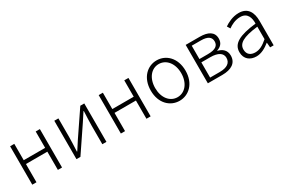

<svg xmlns="http://www.w3.org/2000/svg" viewBox="69 -1421 3396 2307"><g transform="rotate(-30 1767.5 -267.0)"><path d="M100 0H158V-253H455V0H513V-533H455V-306H158V-533H100Z M713 0H768L999 -342C1020 -374 1053 -424 1074 -457H1079C1076 -386 1072 -315 1072 -256V0H1129V-533H1074L843 -192C822 -159 789 -109 768 -76H763C766 -147 770 -219 770 -276V-533H713Z M1329 0H1387V-253H1684V0H1742V-533H1684V-306H1387V-533H1329Z M2139 13C2268 13 2380 -89 2380 -266C2380 -444 2268 -547 2139 -547C2010 -547 1898 -444 1898 -266C1898 -89 2010 13 2139 13ZM2139 -37C2035 -37 1959 -130 1959 -266C1959 -402 2035 -496 2139 -496C2243 -496 2320 -402 2320 -266C2320 -130 2243 -37 2139 -37Z M2536 0H2737C2861 0 2942 -48 2942 -152C2942 -231 2887 -268 2830 -281V-285C2881 -301 2919 -335 2919 -401C2919 -493 2846 -533 2731 -533H2536ZM2594 -303V-488H2721C2818 -488 2859 -454 2859 -396C2859 -338 2819 -303 2712 -303ZM2594 -46V-257H2719C2826 -257 2883 -219 2883 -155C2883 -84 2830 -46 2727 -46Z M3206 13C3274 13 3338 -24 3392 -68H3394L3400 0H3449V-338C3449 -456 3404 -547 3277 -547C3190 -547 3116 -505 3075 -477L3101 -435C3138 -463 3199 -496 3269 -496C3370 -496 3393 -414 3391 -335C3156 -308 3051 -252 3051 -134C3051 -35 3120 13 3206 13ZM3218 -36C3159 -36 3109 -64 3109 -137C3109 -219 3181 -268 3391 -292V-119C3328 -64 3277 -36 3218 -36Z"/></g></svg>

Font: Noto Sans T Chinese Light
Style: Regular
Weight: 300
Designer: Ryoko NISHIZUKA (kana & ideographs); Paul D. Hunt (Latin, Greek & Cyrillic); Wenlong ZHANG (bopomofo); Sandoll Communica
Foundry: Adobe Systems Incorporated
Version: Version 1.000;PS 1;hotconv 1.0.78;makeotf.lib2.5.61930